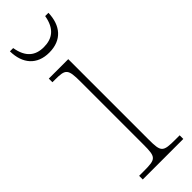

<svg xmlns="http://www.w3.org/2000/svg" viewBox="-244 -732 747 747"><g transform="rotate(-45 129.0 -359.0)"><path d="M120 -606C189 -606 225 -650 227 -718H209C199 -659 167 -636 120 -636C74 -636 43 -659 33 -718H15C16 -649 53 -606 120 -606ZM28 0H251V-20H228C159 -20 154 -25 154 -95V-536H47V-516H61C119 -516 126 -510 126 -440V-95C126 -25 121 -20 53 -20H28Z"/></g></svg>

Font: Noto Serif SemiCondensed Thin
Style: Regular
Weight: 100
Width: 4
Designer: Monotype Design Team
Foundry: Monotype Imaging Inc.
Version: Version 2.015